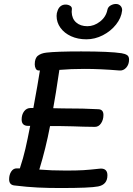

<svg xmlns="http://www.w3.org/2000/svg" viewBox="-20 -958 670 967"><path d="M630 -658Q630 -633 615.5 -617Q601 -601 581 -603Q485 -611 406 -611Q336 -611 279 -606Q260 -477 248 -413Q263 -412 297 -412Q407 -412 473 -408Q501 -408 501 -379Q501 -355 489 -337Q477 -319 458 -319L399 -320Q351 -322 284 -323H232Q211 -212 178 -104Q238 -99 312 -99Q367 -99 400 -101Q433 -103 477 -108Q481 -109 488 -109Q521 -109 521 -75Q521 -28 474 -19Q434 -11 284 -11Q223 -11 170.5 -13.5Q118 -16 52 -24Q26 -27 26 -55Q26 -78 36.5 -94Q47 -110 64 -110H80Q97 -161 108 -209Q119 -257 132 -324H122Q89 -324 89 -356Q89 -381 101.5 -397.5Q114 -414 134 -414H148Q171 -538 181 -603H175Q165 -603 160 -612.5Q155 -622 155 -634Q155 -665 171 -677.5Q187 -690 214 -693Q265 -699 389 -699Q533 -699 592 -690Q610 -687 620 -680.5Q630 -674 630 -658ZM265 -878Q265 -892 270 -904Q275 -919 285.5 -927Q296 -935 310 -935Q323 -935 333 -929Q343 -923 342 -912Q341 -907 341 -898Q342 -864 363.5 -845Q385 -826 420 -826Q454 -826 484 -849.5Q514 -873 521 -909Q524 -923 537 -930.5Q550 -938 564 -938Q578 -938 587 -928.5Q596 -919 595 -905Q591 -868 564.5 -834.5Q538 -801 498 -780.5Q458 -760 415 -760Q372 -760 338 -775.5Q304 -791 284.5 -818Q265 -845 265 -878Z"/></svg>

Font: Mali Medium
Style: Italic
Weight: 500
Italic angle: -10°
Version: Version 1.000; ttfautohint (v1.6)